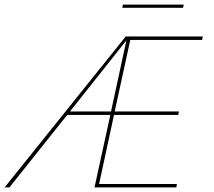

<svg xmlns="http://www.w3.org/2000/svg" viewBox="-50 -817 934 837"><path d="M751 -797 748 -783H483L486 -797ZM831 -643H518L450 -331H730L727 -316H447L382 -15H721L719 0H362L431 -316H243L-9 0H-30L498 -658H834ZM255 -331H434L501 -641Z"/></svg>

Font: EauTestInfant Thin
Style: Italic
Weight: 250
Italic angle: -12°
Designer: Christian Thalmann (Catharsis Fonts)
Version: Version 0.001;PS 000.001;hotconv 1.0.88;makeotf.lib2.5.64775